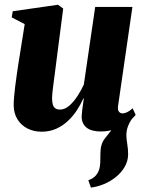

<svg xmlns="http://www.w3.org/2000/svg" viewBox="-20 -556 621 828"><path d="M372 253 361 221.5Q383 213 393.5 200.5Q404 188 408.5 172Q412 159 412.5 142Q413 125 413 106.5Q413 65 432 41.5Q451 18 467 -3L553.5 -49.5Q540 -32 532.5 -13Q525 6 525 26.5Q525 42 528.8 64.8Q532.5 87.5 532.5 109Q532.5 138 517.8 163.5Q503 189 479 208Q456.5 226 428.5 237.8Q400.5 249.5 372 253ZM159.5 12Q125.5 12 98.2 -2Q71 -16 55.2 -41.5Q39.5 -67 39 -101.5Q39 -118 40.8 -138.2Q42.5 -158.5 45.2 -181Q48 -203.5 51.2 -226Q54.5 -248.5 57.5 -269.5L86.5 -452L30.5 -481L35 -507.5L230 -535.5L252.5 -519L222.5 -286.5Q220 -265.5 216.8 -241.8Q213.5 -218 210.8 -196.5Q208 -175 206.2 -158.2Q204.5 -141.5 204.5 -133.5Q204.5 -117 207.5 -106Q210.5 -95 218 -89.2Q225.5 -83.5 239 -83.5Q259.5 -83.5 278.8 -100.2Q298 -117 314.2 -142Q330.5 -167 341.5 -191L390.5 -526H551L489 -98Q487 -81 493.2 -74Q499.5 -67 508 -67Q517 -67 528 -72Q539 -77 552 -89L565 -60.5Q553 -45 530.8 -28.2Q508.5 -11.5 479 -0.2Q449.5 11 415 11Q374.5 11 354.2 -5Q334 -21 332 -49Q332 -53.5 332.8 -62.8Q333.5 -72 334.8 -83.2Q336 -94.5 338 -107Q340 -119.5 341.5 -131L339.5 -131.5Q328 -105.5 311.2 -80Q294.5 -54.5 272.2 -33.8Q250 -13 221.8 -0.5Q193.5 12 159.5 12Z"/></svg>

Font: Merriweather 96pt Black
Style: Italic
Weight: 900
Italic angle: -7.8°
Version: Version 2.101